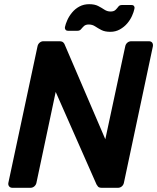

<svg xmlns="http://www.w3.org/2000/svg" viewBox="-20 -897 751 917"><path d="M40 0Q29 0 23.5 -7Q18 -14 20 -24L159 -675Q161 -686 169 -693Q177 -700 187 -700H263Q277 -700 282.5 -694Q288 -688 289 -684L483 -232L578 -675Q580 -686 588 -693Q596 -700 607 -700H691Q702 -700 707 -693Q712 -686 710 -675L572 -25Q570 -14 562 -7Q554 0 543 0H467Q453 0 448 -6Q443 -12 441 -16L246 -458L154 -24Q152 -14 144 -7Q136 0 125 0ZM507 -745Q481 -745 464.5 -753.5Q448 -762 434.5 -771Q421 -780 404 -780Q389 -780 381 -772.5Q373 -765 367 -757.5Q361 -750 350 -750H304Q297 -750 293 -755Q289 -760 290 -767Q293 -782 301.5 -801Q310 -820 324.5 -837.5Q339 -855 359.5 -866Q380 -877 406 -877Q432 -877 448.5 -868.5Q465 -860 478.5 -851Q492 -842 508 -842Q524 -842 532 -850Q540 -858 545.5 -865.5Q551 -873 562 -873H608Q617 -873 620.5 -867.5Q624 -862 622 -855Q619 -840 610.5 -821Q602 -802 587.5 -785Q573 -768 552.5 -756.5Q532 -745 507 -745Z"/></svg>

Font: Rubik Medium
Style: Italic
Weight: 500
Italic angle: -12°
Designer: Hubert and Fischer
Foundry: Hubert and Fischer
Version: Version 2.300;gftools[0.9.30]